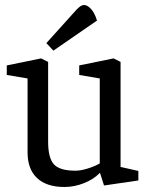

<svg xmlns="http://www.w3.org/2000/svg" viewBox="-20 -737 597 766"><path d="M237 9Q166 9 128 -26.5Q90 -62 90 -129V-424L7 -438V-476L144 -504L172 -490V-172Q172 -107 195 -81.5Q218 -56 281 -56Q302 -56 329.5 -64.5Q357 -73 378 -85V-424L296 -438V-476L433 -504L461 -490V-71L532 -55V-17L395 3L379 -47L377 -46Q354 -22 315.5 -6.5Q277 9 237 9ZM193 -535 165 -565 274 -686Q286 -700 296 -708.5Q306 -717 316 -717Q328 -717 342.5 -702Q357 -687 367 -655Z"/></svg>

Font: Faustina
Style: Regular
Weight: 400
Designer: Alfonso Garcia
Foundry: http://www.omnibus-type.com
Version: Version 1.200